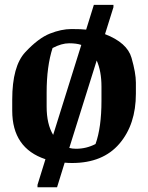

<svg xmlns="http://www.w3.org/2000/svg" viewBox="-20 -660 610 790"><path d="M397.5 -303.7Q397.5 -366.7 377.9 -411.1L265.1 -51.3Q277.3 -47.9 293 -47.9Q335.4 -47.9 373 -67.4Q397.5 -135.3 397.5 -245.6ZM171.9 -279.3V-221.2Q171.9 -149.4 198.7 -105L314.5 -475.1Q295.4 -481.9 264.4 -481.9Q233.4 -481.9 196.3 -462.4Q171.9 -387.2 171.9 -279.3ZM334.5 -538.1 366.2 -640.1H446.8V-630.4L412.1 -519.5Q503.4 -484.4 521.2 -421.9Q539.1 -359.4 539.1 -320.3V-274.4Q539.1 -147.9 471.2 -68.6Q403.3 10.7 276.4 10.7Q260.7 10.7 246.1 9.3L214.8 110.4H134.3V100.6L167 -4.9Q30.3 -50.3 30.3 -204.6V-250Q30.3 -387.7 84 -445.3Q137.7 -502.9 185.1 -521.7Q232.4 -540.5 273.9 -540.5Q315.4 -540.5 334.5 -538.1Z"/></svg>

Font: NoticiaText-Bold
Style: Bold
Weight: 700
Designer: JM Sole
Foundry: JM Sole
Version: Version 1.003